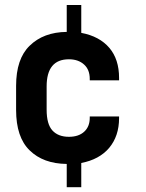

<svg xmlns="http://www.w3.org/2000/svg" viewBox="-20 -655 587 774"><path d="M341.8 -331.1V-336.9Q341.8 -374 319.3 -394.5Q295.9 -416 257.8 -416Q168 -416 168 -306.6V-212.9Q168 -154.3 191.4 -128.9Q214.8 -103.5 257.8 -103.5Q296.9 -103.5 319.3 -124Q341.8 -144.5 341.8 -179.7V-185.5H460V-178.7Q460 -106.4 419.9 -58.6Q379.9 -11.7 307.6 2V99.6H249V5.9Q154.3 4.9 99.6 -48.8Q44.9 -101.6 44.9 -211.9V-308.6Q44.9 -418 99.6 -470.7Q155.3 -525.4 249 -526.4V-634.8H307.6V-522.5Q380.9 -508.8 420.9 -461.9Q460 -416 460 -340.8V-331.1Z"/></svg>

Font: Altinn-DIN
Style: DIN-Bold
Weight: 700
Designer: Charles Nix
Foundry: Altinn
Version: Version 2.00